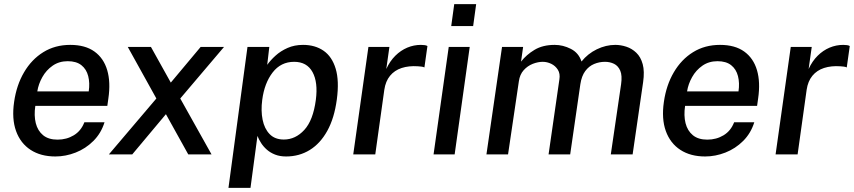

<svg xmlns="http://www.w3.org/2000/svg" viewBox="-20 -743 4110 924"><path d="M246.5 10Q176 10 127.2 -21.8Q78.5 -53.5 57.2 -112.5Q36 -171.5 48 -253Q59.5 -333.5 95.8 -395.2Q132 -457 188.5 -492Q245 -527 318 -527Q390 -527 434.5 -495Q479 -463 496 -405.2Q513 -347.5 501.5 -269L496.5 -233.5H150Q143 -187 152.2 -150.2Q161.5 -113.5 187.5 -92.2Q213.5 -71 257 -71Q300.5 -71 335.2 -92Q370 -113 386 -154.5H483Q466.5 -101.5 429.2 -64.5Q392 -27.5 344 -8.8Q296 10 246.5 10ZM159.5 -303H407Q413 -343.5 404.5 -376.8Q396 -410 371.8 -429.2Q347.5 -448.5 306 -448.5Q264.5 -448.5 233.5 -427Q202.5 -405.5 183.8 -372Q165 -338.5 159.5 -303Z M504 0 732.5 -269 595 -517H706.5L802 -345.5L945.5 -517H1058L847.5 -269L998 0H886L778.5 -193.5L616.5 0Z M1079.5 161 1171 -517H1276L1266 -431Q1281.5 -453 1306 -475.2Q1330.5 -497.5 1363.8 -512.2Q1397 -527 1438.5 -527Q1496.5 -527 1537.2 -498.8Q1578 -470.5 1595.5 -412.2Q1613 -354 1601 -264.5Q1589 -174.5 1555.2 -113.5Q1521.5 -52.5 1470.8 -21.2Q1420 10 1357 10Q1327 10 1304 1Q1281 -8 1264.2 -22.8Q1247.5 -37.5 1236.5 -54.8Q1225.5 -72 1219 -89L1185.5 161ZM1346 -71.5Q1402 -71.5 1444.5 -117.8Q1487 -164 1500 -262.5Q1511 -347 1484 -396.2Q1457 -445.5 1395.5 -445.5Q1331.5 -445.5 1292 -394.2Q1252.5 -343 1242 -262.5Q1235 -210 1243.8 -166.8Q1252.5 -123.5 1277.8 -97.5Q1303 -71.5 1346 -71.5Z M1680 0 1753 -517H1854L1839 -411Q1856.5 -449 1882.5 -474.8Q1908.5 -500.5 1940 -513.8Q1971.5 -527 2005.5 -527Q2015 -527 2023.8 -525.8Q2032.5 -524.5 2037 -521.5L2022.5 -418.5Q2017 -421.5 2007.5 -422.5Q1998 -423.5 1991.5 -424Q1947.5 -427 1913 -415.8Q1878.5 -404.5 1857 -378.2Q1835.5 -352 1829.5 -311L1786 0Z M2066.5 0 2139.5 -517H2240.5L2168 0ZM2151.5 -617.5 2166 -723H2271.5L2257 -617.5Z M2321 0 2396 -517H2497.5L2487.5 -446.5Q2513 -479.5 2552.5 -503.2Q2592 -527 2649.5 -527Q2689.5 -527 2727.2 -507.8Q2765 -488.5 2778.5 -447Q2808.5 -484.5 2852.2 -505.8Q2896 -527 2941 -527Q2967.5 -527 2994.2 -518.2Q3021 -509.5 3042.2 -489.2Q3063.5 -469 3073 -434.2Q3082.5 -399.5 3075 -347.5L3024.5 0H2919.5L2969 -337.5Q2975 -379.5 2965 -402.8Q2955 -426 2935.2 -435.8Q2915.5 -445.5 2891.5 -445.5Q2864 -445.5 2839 -435Q2814 -424.5 2796.5 -401Q2779 -377.5 2773 -338L2724 0H2620L2672 -360.5Q2676.5 -388.5 2664.8 -407.2Q2653 -426 2633 -435.8Q2613 -445.5 2592 -445.5Q2569 -445.5 2544 -435.8Q2519 -426 2500.2 -405.2Q2481.5 -384.5 2477 -351.5L2425 0Z M3373.5 10Q3303 10 3254.2 -21.8Q3205.5 -53.5 3184.2 -112.5Q3163 -171.5 3175 -253Q3186.5 -333.5 3222.8 -395.2Q3259 -457 3315.5 -492Q3372 -527 3445 -527Q3517 -527 3561.5 -495Q3606 -463 3623 -405.2Q3640 -347.5 3628.5 -269L3623.5 -233.5H3277Q3270 -187 3279.2 -150.2Q3288.5 -113.5 3314.5 -92.2Q3340.5 -71 3384 -71Q3427.5 -71 3462.2 -92Q3497 -113 3513 -154.5H3610Q3593.5 -101.5 3556.2 -64.5Q3519 -27.5 3471 -8.8Q3423 10 3373.5 10ZM3286.5 -303H3534Q3540 -343.5 3531.5 -376.8Q3523 -410 3498.8 -429.2Q3474.5 -448.5 3433 -448.5Q3391.5 -448.5 3360.5 -427Q3329.5 -405.5 3310.8 -372Q3292 -338.5 3286.5 -303Z M3712.5 0 3785.5 -517H3886.5L3871.5 -411Q3889 -449 3915 -474.8Q3941 -500.5 3972.5 -513.8Q4004 -527 4038 -527Q4047.5 -527 4056.2 -525.8Q4065 -524.5 4069.5 -521.5L4055 -418.5Q4049.5 -421.5 4040 -422.5Q4030.5 -423.5 4024 -424Q3980 -427 3945.5 -415.8Q3911 -404.5 3889.5 -378.2Q3868 -352 3862 -311L3818.5 0Z"/></svg>

Font: Public Sans Thin Medium
Style: Italic
Weight: 500
Italic angle: -8°
Version: Version 2.001